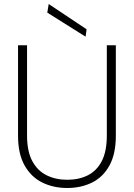

<svg xmlns="http://www.w3.org/2000/svg" viewBox="-20 -926 669 958"><path d="M315 12Q247 12 191.5 -15Q136 -42 103 -100Q70 -158 70 -249V-700H115V-250Q115 -171 141 -122.5Q167 -74 212.5 -51.5Q258 -29 315 -29Q374 -29 418.5 -51.5Q463 -74 488 -122.5Q513 -171 513 -250V-700H558V-249Q558 -158 526 -100Q494 -42 439 -15Q384 12 315 12ZM407 -743 216 -863 223 -906 412 -780Z"/></svg>

Font: DM Sans ExtraLight
Style: Regular
Weight: 200
Designer: Colophon Foundry, Jonny Pinhorn
Foundry: Colophon Foundry
Version: Version 4.004; ttfautohint (v1.8.4.7-5d5b)